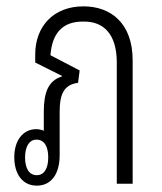

<svg xmlns="http://www.w3.org/2000/svg" viewBox="-20 -579 510 605"><path d="M96 6C141 6 168 -30 168 -90V-226C168 -277 178 -312 226 -318L231 -357L139 -405C144 -474 177 -512 243 -511C306 -512 348 -472 348 -382V0H398V-389C398 -505 330 -559 243 -559C147 -559 91 -494 91 -408V-382L175 -340V-338C132 -325 118 -287 118 -227V-167C111 -170 103 -172 94 -172C53 -172 25 -137 25 -84C25 -29 52 6 96 6ZM96 -27C72 -27 59 -48 59 -83C59 -117 72 -139 95 -139C119 -139 132 -118 132 -83C132 -48 119 -27 96 -27Z"/></svg>

Font: Noto Sans Thai Looped ExtraCondensed Light
Style: Regular
Weight: 300
Width: 2
Designer: Sasikarn Vongin, Ben Mitchell
Foundry: The Fontpad Ltd
Version: Version 1.001